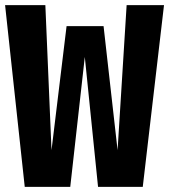

<svg xmlns="http://www.w3.org/2000/svg" viewBox="-23 -731 662 751"><path d="M618.5 -710.8 535.4 0H360.5L308.7 -508.2L251.8 0H73.8L-3.1 -710.8H154.4L178.5 -143.6L237.4 -628.7H382.1L436.9 -143.6L472.3 -710.8Z"/></svg>

Font: Fira Code
Style: Bold
Weight: 700
Monospace: yes
Designer: Carrois Corporate, Edenspiekermann AG, Nikita Prokopov
Foundry: Carrois Corporate, Edenspiekermann AG, Nikita Prokopov
Version: Version 6.000; ttfautohint (v1.8.2) -l 8 -r 50 -G 200 -x 14 